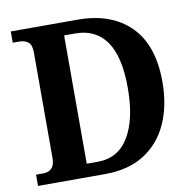

<svg xmlns="http://www.w3.org/2000/svg" viewBox="-80 -794 876 874"><g transform="rotate(-10 358.5 -357.0)"><path d="M26 0V-52H61Q84 -52 98.5 -66.5Q113 -81 113 -114V-602Q113 -637 97 -649.5Q81 -662 56 -662H26V-714H335Q490 -714 578 -626.5Q666 -539 666 -369Q666 -259 628.5 -176Q591 -93 517.5 -46.5Q444 0 335 0ZM313 -61Q408 -61 457 -143Q506 -225 506 -369Q506 -513 457 -583.5Q408 -654 314 -654H262V-61Z"/></g></svg>

Font: Noto Serif Devanagari SemiCondensed
Style: Bold
Weight: 700
Width: 4
Designer: Universal Thirst, Indian Type Foundry and the Monotype Design Team
Foundry: Monotype Imaging Inc.
Version: Version 2.004; ttfautohint (v1.8.4.7-5d5b)